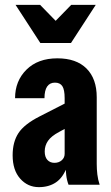

<svg xmlns="http://www.w3.org/2000/svg" viewBox="-20 -760 458 790"><path d="M262 0Q255 -18 252.5 -39.5Q250 -61 250 -85H246V-356Q246 -391 236.5 -405.5Q227 -420 206 -420Q185 -420 174 -404Q163 -388 163 -356H42Q42 -427 89 -473.5Q136 -520 216 -520Q294 -520 336 -478Q378 -436 378 -360V-85Q378 -64 380.5 -42.5Q383 -21 390 0ZM140 10Q94 10 63 -25Q32 -60 32 -121Q32 -176 56 -212.5Q80 -249 143 -281L280 -351V-248L223 -217Q191 -200 177.5 -180.5Q164 -161 164 -137Q164 -114 175 -102Q186 -90 204 -90Q222 -90 234 -100.5Q246 -111 246 -127L255 -72Q239 -29 210 -9.5Q181 10 140 10ZM146 -583 44 -740H145L259 -623H159L273 -740H374L272 -583Z"/></svg>

Font: Instrument Sans Condensed
Style: Bold
Weight: 700
Width: 3
Designer: Rodrigo Fuenzalida
Foundry: fragTYPE
Version: Version 1.000;gftools[0.9.28]